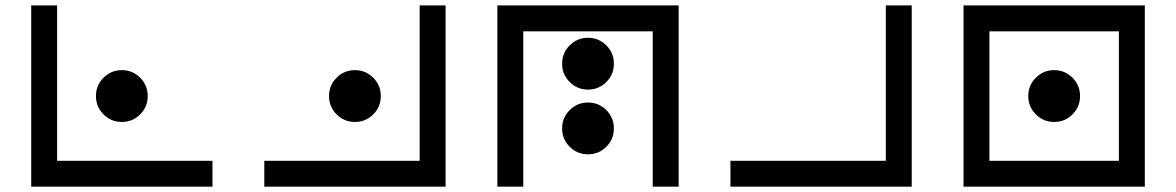

<svg xmlns="http://www.w3.org/2000/svg" viewBox="-20 -704 4435 724"><path d="M97.7 -683.6H195.3V-97.7H781.2V0H97.7ZM439.5 -244.1Q398.9 -244.1 370.4 -272.7Q341.8 -301.3 341.8 -341.8Q341.8 -382.3 370.4 -410.9Q398.9 -439.5 439.5 -439.5Q480 -439.5 508.5 -410.9Q537.1 -382.3 537.1 -341.8Q537.1 -301.3 508.5 -272.7Q480 -244.1 439.5 -244.1Z M976.6 0V-97.7H1562.5V-683.6H1660.2V0ZM1318.4 -244.1Q1277.8 -244.1 1249.3 -272.7Q1220.7 -301.3 1220.7 -341.8Q1220.7 -382.3 1249.3 -410.9Q1277.8 -439.5 1318.4 -439.5Q1358.9 -439.5 1387.5 -410.9Q1416 -382.3 1416 -341.8Q1416 -301.3 1387.5 -272.7Q1358.9 -244.1 1318.4 -244.1Z M1855.5 -683.6H2539.1V0H2441.4V-585.9H1953.1V0H1855.5ZM2197.3 -366.2Q2156.7 -366.2 2128.2 -394.8Q2099.6 -423.3 2099.6 -463.9Q2099.6 -504.4 2128.2 -533Q2156.7 -561.5 2197.3 -561.5Q2237.8 -561.5 2266.4 -533Q2294.9 -504.4 2294.9 -463.9Q2294.9 -423.3 2266.4 -394.8Q2237.8 -366.2 2197.3 -366.2ZM2197.3 -122.1Q2156.7 -122.1 2128.2 -150.6Q2099.6 -179.2 2099.6 -219.7Q2099.6 -260.3 2128.2 -288.8Q2156.7 -317.4 2197.3 -317.4Q2237.8 -317.4 2266.4 -288.8Q2294.9 -260.3 2294.9 -219.7Q2294.9 -179.2 2266.4 -150.6Q2237.8 -122.1 2197.3 -122.1Z M2734.4 0V-97.7H3320.3V-683.6H3418V0Z M3710.9 -585.9V-97.7H4199.2V-585.9ZM3613.3 -683.6H4296.9V0H3613.3ZM3955.1 -244.1Q3914.6 -244.1 3886 -272.7Q3857.4 -301.3 3857.4 -341.8Q3857.4 -382.3 3886 -410.9Q3914.6 -439.5 3955.1 -439.5Q3995.6 -439.5 4024.2 -410.9Q4052.7 -382.3 4052.7 -341.8Q4052.7 -301.3 4024.2 -272.7Q3995.6 -244.1 3955.1 -244.1Z"/></svg>

Font: BabelStone Leeson
Style: Regular
Weight: 400
Designer: Andrew West
Foundry: BabelStone
Version: Version 1.02 November 6, 2013